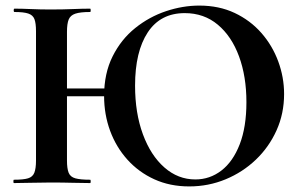

<svg xmlns="http://www.w3.org/2000/svg" viewBox="-20 -656 1087 688"><path d="M173 -311V-339H407V-311ZM109 -81V-544Q109 -573 103.4 -587.5Q97.8 -602 81.3 -607.5Q64.9 -613 32 -613Q29 -613 29 -619Q29 -625 32 -625Q58 -625 91.1 -623.5Q124.1 -622 160 -622Q206 -622 240.7 -623.5Q275.5 -625 303 -625Q305 -625 305 -619Q305 -613 303 -613Q267.6 -613 249.8 -607Q232.1 -601 226.1 -586Q220 -571 220 -542V-81Q220 -52 226 -37Q232 -22 250 -17Q268 -12 303 -12Q305 -12 305 -6Q305 0 303 0Q274.3 0 240.1 -1Q206 -2 160 -2Q123.8 -2 89.9 -1Q56 0 30 0Q28 0 28 -6Q28 -12 30 -12Q64 -12 80.5 -17Q97 -22 103 -37Q109 -52 109 -81ZM658 12Q589 12 533 -13.5Q477 -39 436.5 -84Q396 -129 374.5 -187.5Q353 -246 353 -312Q353 -393 383.5 -454Q414 -515 464.5 -555.5Q515 -596 575 -616Q635 -636 694 -636Q765 -636 821 -609.5Q877 -583 916.5 -538Q956 -493 977 -436Q998 -379 998 -319Q998 -249 971 -189Q944 -129 897 -84Q850 -39 788.5 -13.5Q727 12 658 12ZM680 -13Q732 -13 773.5 -45Q815 -77 839 -139Q863 -201.1 863 -290Q863 -382 836.5 -454Q810 -526 760.5 -567.5Q711 -609 642 -609Q555 -609 509.5 -540Q464 -471 464 -349Q464 -251 492 -175Q520 -99 569 -56Q618 -13 680 -13Z"/></svg>

Font: Cormorant Infant Light
Style: Regular
Weight: 300
Designer: Christian Thalmann (Catharsis Fonts)
Foundry: Catharsis Fonts
Version: Version 4.001